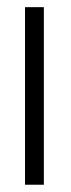

<svg xmlns="http://www.w3.org/2000/svg" viewBox="-20 -508 196 528"><path d="M100.6 0H48.8V-488.3H100.6Z"/></svg>

Font: SaysetthaMai
Style: Regular
Weight: 400
Designer: John M. Durdin
Foundry: Lao Script for Windows
Version: Version 1.101